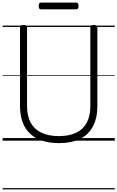

<svg xmlns="http://www.w3.org/2000/svg" viewBox="-20 -1082 903 1477"><path d="M433 19Q361 19 305 0.5Q249 -18 211 -54Q173 -90 153.5 -143.5Q134 -197 134 -266V-871Q134 -881 140 -885.5Q146 -890 160 -890Q175 -890 181.5 -885.5Q188 -881 188 -871V-264Q188 -190 216 -138.5Q244 -87 299 -61Q354 -35 433 -35Q512 -35 566 -61Q620 -87 647.5 -138.5Q675 -190 675 -264V-871Q675 -881 681.5 -885.5Q688 -890 702 -890Q729 -890 729 -871V-266Q729 -174 695 -110Q661 -46 595.5 -13.5Q530 19 433 19ZM297 -1010Q286 -1010 282 -1016.5Q278 -1023 278 -1035Q278 -1048 282 -1055Q286 -1062 297 -1062H565Q576 -1062 580 -1055Q584 -1048 584 -1035Q584 -1023 580 -1016.5Q576 -1010 565 -1010ZM0 365H863V375H0ZM0 -20H863V0H0ZM0 -505H863V-500H0ZM0 -885H863V-875H0Z"/></svg>

Font: Playwrite AT Guides
Style: Regular
Weight: 400
Designer: Veronika Burian, José Scaglione
Foundry: TypeTogether
Version: Version 1.003